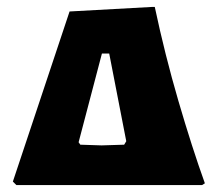

<svg xmlns="http://www.w3.org/2000/svg" viewBox="-20 -532 624 552"><path d="M17 -10 180 -499 416 -512H425Q454 -375 493 -241.5Q532 -108 569 -5L561 0H27ZM337 -116 343 -126 294 -378H273L206 -123L211 -116L272 -114Z"/></svg>

Font: Alegreya SC Black
Style: Regular
Weight: 900
Designer: Juan Pablo del Peral
Foundry: Huerta Tipografica
Version: Version 2.007; ttfautohint (v1.6)